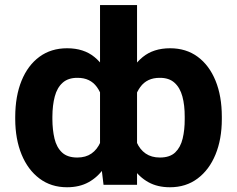

<svg xmlns="http://www.w3.org/2000/svg" viewBox="-20 -748 959 777"><path d="M877.7 -275.4V-265.6Q877.7 -185 852.2 -122.9Q826.7 -60.7 779.6 -25.5Q732.6 9.8 667.8 9.8Q617.4 9.8 580.5 -10.7Q543.7 -31.2 518.4 -68Q493.2 -104.8 477.8 -154.1Q462.5 -203.4 455.1 -261.1V-274.8Q465 -355.9 489.4 -418.6Q513.7 -481.2 557.4 -517Q601.1 -552.7 668.4 -552.7Q733.3 -552.7 780.1 -518.2Q826.9 -483.6 852.3 -421.3Q877.7 -359.1 877.7 -275.4ZM727.5 -265.6V-275.4Q727.7 -322.2 718.1 -357.7Q708.5 -393.2 686.2 -413.2Q664 -433.3 626.4 -433Q574.9 -433.3 547.6 -395.7Q520.2 -358 515.4 -293.8V-243.4Q519.8 -202.8 532.9 -172.8Q546 -142.8 569.4 -126.7Q592.9 -110.5 627.1 -110.5Q667.4 -110.5 689.1 -131.2Q710.7 -151.9 719.2 -187.3Q727.7 -222.7 727.5 -265.6ZM384.8 -117.8V-727.5H534.6V0H399ZM41.6 -265.6V-275.4Q41.9 -359.1 67.2 -421.3Q92.6 -483.6 139.6 -518.2Q186.6 -552.7 251.6 -552.7Q319 -552.7 362.5 -517Q406 -481.2 430.2 -418.6Q454.4 -355.9 463.9 -274.8V-261.1Q456.9 -203.4 441.6 -154.1Q426.3 -104.8 401 -68Q375.7 -31.2 338.6 -10.7Q301.6 9.8 251.2 9.8Q186.8 9.8 139.8 -25.5Q92.8 -60.7 67.3 -122.9Q41.9 -185 41.6 -265.6ZM192 -275.4V-265.6Q192.2 -222.7 200.5 -187.3Q208.9 -151.9 230.8 -131.2Q252.7 -110.5 292.8 -110.5Q327.1 -110.5 350.2 -126.7Q373.4 -142.8 386.5 -172.8Q399.6 -202.8 403.5 -243.4V-293.8Q399.4 -358 372.2 -395.7Q345 -433.3 293.6 -433Q256 -433.3 233.5 -413.2Q211.1 -393.2 201.7 -357.7Q192.2 -322.2 192 -275.4Z"/></svg>

Font: Inter Tight
Style: Regular
Weight: 400
Designer: Rasmus Andersson
Foundry: rsms
Version: Version 3.002